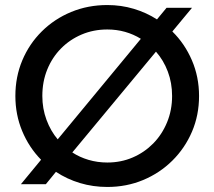

<svg xmlns="http://www.w3.org/2000/svg" viewBox="-20 -731 850 762"><path d="M406 11Q349 11 297.5 -4.5Q246 -20 202 -49L162 0H63L143 -97Q95 -146 68 -211Q41 -276 41 -350Q41 -426 68.5 -491.5Q96 -557 146 -606.5Q196 -656 262.5 -683.5Q329 -711 406 -711Q461 -711 511 -696Q561 -681 603 -654L641 -700H742L664 -606Q713 -558 741.5 -492Q770 -426 770 -350Q770 -274 742 -208.5Q714 -143 664 -93.5Q614 -44 548 -16.5Q482 11 406 11ZM209 -178 539 -577Q510 -595 476.5 -604.5Q443 -614 406 -614Q351 -614 304 -594Q257 -574 222 -538.5Q187 -503 167.5 -455Q148 -407 148 -350Q148 -300 164.5 -255.5Q181 -211 209 -178ZM406 -86Q460 -86 506.5 -106Q553 -126 588 -161.5Q623 -197 643 -245.5Q663 -294 663 -350Q663 -402 646 -447Q629 -492 599 -526L267 -126Q296 -107 331.5 -96.5Q367 -86 406 -86Z"/></svg>

Font: Red Hat Display SemiBold
Style: Regular
Weight: 600
Designer: Pentagram, MCKL
Foundry: Pentagram, MCKL
Version: Version 1.023